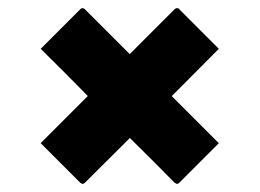

<svg xmlns="http://www.w3.org/2000/svg" viewBox="-20 -536 640 472"><path d="M183 -516Q186 -516 189 -513Q268 -434 354.5 -347.5Q441 -261 518 -184Q497 -163 470.5 -136.5Q444 -110 421 -87Q420 -86 418.5 -85Q417 -84 415 -84Q414 -84 412.5 -85Q411 -86 409 -87Q358 -139 301 -195Q244 -251 188 -308Q132 -365 80 -416Q100 -436 126 -462Q152 -488 177 -513Q179 -515 180.5 -515.5Q182 -516 183 -516ZM80 -184Q157 -261 243.5 -347.5Q330 -434 409 -513Q411 -515 412.5 -515.5Q414 -516 415 -516Q417 -516 418.5 -515.5Q420 -515 421 -513Q425 -509 439 -495Q453 -481 470 -464Q487 -447 501 -433Q515 -419 518 -416Q467 -365 410.5 -308Q354 -251 297.5 -195Q241 -139 189 -87Q188 -86 186.5 -85Q185 -84 183 -84Q182 -84 180.5 -85Q179 -86 177 -87Q173 -91 159 -105Q145 -119 128 -136Q111 -153 97 -167Q83 -181 80 -184Z"/></svg>

Font: Recursive Monospace ExtraBold
Style: Regular
Weight: 800
Version: Version 1.047